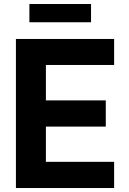

<svg xmlns="http://www.w3.org/2000/svg" viewBox="-20 -946 650 966"><path d="M438 -834H127.9V-925.8H438ZM210.9 -619.1V-440.9H512.2V-309.1H210.9V-131.8H554.2V0H60.1V-750H554.2V-619.1Z"/></svg>

Font: Oakes Grotesk
Style: Bold
Weight: 700
Designer: Samuel Oakes
Foundry: Samuel Oakes
Version: Version 1.0 | wf-rip DC20170320